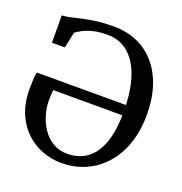

<svg xmlns="http://www.w3.org/2000/svg" viewBox="-135 -870 950 1000"><g transform="rotate(20 339.5 -370.0)"><path d="M311 11Q257.5 11 207 -8Q156.5 -27 116.2 -64.2Q76 -101.5 51.8 -156.5Q27.5 -211.5 25.5 -283Q25.5 -314.5 26.8 -342.5Q28 -370.5 31.5 -388H526.5Q522.5 -483.5 496.5 -553.5Q470.5 -623.5 424 -661.2Q377.5 -699 311.5 -699Q266.5 -699 233.5 -690.8Q200.5 -682.5 178 -670.8Q155.5 -659 143 -649L124.5 -561H53L52 -712Q73 -713 99 -719Q125 -725 158 -732.5Q191 -740 233 -745.5Q275 -751 327 -751Q400 -751 459 -724.8Q518 -698.5 559.8 -649.5Q601.5 -600.5 623.8 -531.5Q646 -462.5 646 -377Q646 -288.5 621.5 -217Q597 -145.5 551.8 -94.5Q506.5 -43.5 445.5 -16.2Q384.5 11 311 11ZM325 -44.5Q370 -44.5 406.5 -61.5Q443 -78.5 469.5 -113.8Q496 -149 510.8 -203.2Q525.5 -257.5 527 -331L144 -331.5Q142.5 -318 141.5 -304.5Q140.5 -291 140.5 -275.5Q140.5 -236.5 152 -196Q163.5 -155.5 186.5 -121Q209.5 -86.5 244.2 -65.5Q279 -44.5 325 -44.5Z"/></g></svg>

Font: Merriweather 24pt
Style: Regular
Weight: 400
Designer: Eben Sorkin
Foundry: Eben Sorkin
Version: Version 2.100